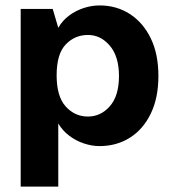

<svg xmlns="http://www.w3.org/2000/svg" viewBox="-20 -529 636 711"><path d="M56.6 162V-496H175.2L195.8 -426.1Q211.6 -453.7 236.7 -472Q261.7 -490.3 291 -499.6Q320.2 -508.9 348.7 -508.9Q411.4 -508.9 460.7 -477.2Q510 -445.4 538.3 -387.1Q566.6 -328.8 566.6 -247.6Q566.6 -166.6 538.3 -108.2Q510 -49.8 460.7 -18.9Q411.4 12 348.7 12Q320.2 12 291 2.3Q261.7 -7.4 236.7 -26.2Q211.6 -44.9 195.8 -71.8V162ZM305.6 -97.4Q353.3 -97.4 386.9 -135.8Q420.6 -174.2 420.6 -247.6Q420.6 -319.6 386.9 -359.5Q353.3 -399.5 305.6 -399.5Q257 -399.5 223.4 -364.4Q189.7 -329.3 189.7 -250.1Q189.7 -171.8 223.4 -134.6Q257 -97.4 305.6 -97.4Z"/></svg>

Font: Atkinson Hyperlegible Next
Style: Regular
Weight: 400
Designer: Elliott Scott, Megan Eiswerth, Linus Boman, Theodore Petrosky, Letters from Sweden
Foundry: Applied Design Works, Letters from Sweden
Version: Version 2.001